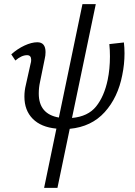

<svg xmlns="http://www.w3.org/2000/svg" viewBox="-20 -627 659 936"><path d="M587 -367Q587 -314 576 -261Q555 -152 490.5 -80.5Q426 -9 320 1L260 289H195L255 0Q180 -7 139.5 -48Q99 -89 99 -156Q99 -185 106 -213L129 -316Q132 -325 132 -335Q132 -358 112 -358Q85 -358 55 -332L35 -362Q65 -389 99.5 -405Q134 -421 162 -421Q202 -421 202 -373Q202 -356 198 -340L175 -227Q169 -200 169 -171Q169 -71 267 -54L382 -607H447L331 -52Q409 -59 448.5 -108Q488 -157 505 -238Q516 -291 516 -352Q516 -384 513 -412L584 -420Q587 -395 587 -367Z"/></svg>

Font: Ysabeau Medium
Style: Italic
Weight: 500
Italic angle: -12°
Designer: Christian Thalmann (Catharsis Fonts)
Version: Version 0.003